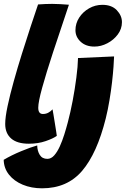

<svg xmlns="http://www.w3.org/2000/svg" viewBox="-24 -738 664 1014"><path d="M276 -20.5Q257 -6.5 217.2 7.2Q177.5 21 128.5 21Q66.5 21 35 -6.5Q3.5 -34 3.5 -83.5Q3.5 -118.5 16 -177.5Q28.5 -236.5 48.5 -308.2Q68.5 -380 92 -455Q115.5 -530 137.8 -597.5Q160 -665 177 -714.5Q217.5 -717.5 251.5 -717.5Q272.5 -717.5 293.5 -716.2Q314.5 -715 340 -713Q292.5 -573 256 -461.5Q219.5 -350 198.8 -275Q178 -200 178 -169Q178 -136 202.5 -136Q218.5 -136 231 -142.8Q243.5 -149.5 253.5 -160.5Q255 -154 258.2 -133.8Q261.5 -113.5 265.5 -89Q269.5 -64.5 272.5 -45Q275.5 -25.5 276 -20.5ZM516.5 -712.5Q566 -712.5 593 -684Q620 -655.5 620 -621Q620 -585.5 598.2 -556.2Q576.5 -527 543 -509.5Q509.5 -492 474.5 -492Q429.5 -492 402 -517.5Q374.5 -543 374.5 -578.5Q374.5 -614.5 394.2 -645Q414 -675.5 446.5 -694Q479 -712.5 516.5 -712.5ZM534.5 -112.5Q488.5 72 409.8 164.2Q331 256.5 198 256.5Q142 256.5 96.2 237.5Q50.5 218.5 23.5 184.5Q-3.5 150.5 -4.5 106Q37 81.5 87 60.8Q137 40 172.5 30Q173 59 186 80Q199 101 226 101Q246 101 262.2 82.8Q278.5 64.5 291.8 35.2Q305 6 315.5 -27.5Q326 -61 334 -91.5Q348 -144 359.8 -206Q371.5 -268 379.2 -327.5Q387 -387 388 -431.5L578.5 -440Q578 -422 575.5 -386.2Q573 -350.5 567.8 -304.5Q562.5 -258.5 554.2 -208.8Q546 -159 534.5 -112.5Z"/></svg>

Font: Grandstander ExtraBold
Style: Italic
Weight: 800
Italic angle: -15°
Designer: Tyler Finck
Foundry: Etcetera Type Co
Version: Version 1.200; ttfautohint (v1.8.3)